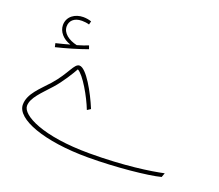

<svg xmlns="http://www.w3.org/2000/svg" viewBox="-120 -873 1217 1065"><g transform="rotate(20 488.5 -340.5)"><path d="M110 -491C165 -504 243 -527 292 -545L285 -565C267 -558 245 -550 220 -543C171 -554 132 -582 132 -622C132 -653 154 -680 202 -680C217 -680 232 -678 245 -674L250 -694C237 -699 219 -702 202 -702C155 -702 110 -674 110 -622C110 -584 140 -548 186 -534C161 -527 139 -521 105 -513ZM491 21C653 21 841 2 913 -17L922 -42C848 -26 696 -3 491 -3C215 -3 76 -77 76 -133C76 -181 128 -227 178 -283C217 -326 258 -393 272 -419C308 -401 370 -292 396 -224L416 -237C381 -322 315 -442 274 -442C243 -442 231 -379 161 -300C111 -244 52 -196 52 -131C52 -46 232 21 491 21Z"/></g></svg>

Font: Noto Sans Arabic Thin
Style: Regular
Weight: 100
Designer: Monotype Design Team, Nadine Chahine, Nizar Qandah and Khaled Hosny
Foundry: Monotype Imaging Inc.
Version: Version 2.012